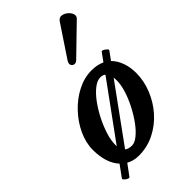

<svg xmlns="http://www.w3.org/2000/svg" viewBox="-230 -757 877 877"><g transform="rotate(-45 208.5 -318.5)"><path d="M55 51Q52 55 44 51.5Q36 48 29.5 41.5Q23 35 26 31L66 -24Q24 -70 24 -154Q24 -200 45.5 -246.5Q67 -293 103.5 -331.5Q140 -370 185 -393Q230 -416 277 -416Q313 -416 341 -403L370 -443Q373 -447 381 -443Q389 -439 395.5 -432.5Q402 -426 399 -423L370 -383Q391 -362 402 -331Q413 -300 413 -263Q413 -212 393 -162.5Q373 -113 338 -73.5Q303 -34 256 -10.5Q209 13 155 13Q121 13 94 -2ZM113 -99Q113 -99 113 -98Q113 -97 113 -89L308 -357Q298 -365 282 -365Q262 -365 238.5 -346.5Q215 -328 193 -298Q171 -268 153 -232.5Q135 -197 124 -162Q113 -127 113 -99ZM165 -42Q183 -42 205 -60Q227 -78 248 -107Q269 -136 287 -171Q305 -206 315.5 -240Q326 -274 326 -302Q326 -312 325 -321L130 -52Q142 -42 165 -42ZM261 -499Q251 -489 240.5 -491Q230 -493 226.5 -502.5Q223 -512 232 -526L332 -676Q342 -691 356.5 -689.5Q371 -688 384 -677.5Q397 -667 401.5 -653.5Q406 -640 396 -630Z"/></g></svg>

Font: Junicode
Style: Bold Italic
Weight: 700
Italic angle: -11°
Designer: Peter S. Baker
Version: Version 2.100; ttfautohint (v1.8.4)